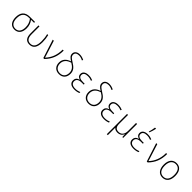

<svg xmlns="http://www.w3.org/2000/svg" viewBox="510 -2867 5172 5172"><g transform="rotate(45 3096.5 -281.0)"><path d="M274 10C411 10 488 -88 488 -251C488 -350 458 -425 407 -495H523V-530H325C147 -530 63 -427 63 -251C63 -93 136 10 274 10ZM276 -25C159 -25 102 -115 102 -251C102 -407 169 -495 325 -495H366C419 -424 448 -350 448 -251C448 -109 390 -25 276 -25Z M845 10C986 10 1055 -89 1055 -289C1055 -375 1046 -449 1026 -530H987C1008 -449 1017 -367 1017 -287C1017 -112 961 -25 848 -25C744 -25 694 -91 694 -233V-530H656V-228C656 -71 717 10 845 10Z M1370 0H1406C1545 -141 1616 -305 1616 -530H1578C1578 -318 1510 -162 1396 -42H1393C1388 -63 1379 -92 1372 -113L1240 -530H1199Z M1971 10C2113 10 2189 -85 2189 -219C2189 -353 2110 -411 2005 -478C1922 -531 1872 -564 1872 -631C1872 -692 1915 -731 2001 -731C2051 -731 2099 -718 2149 -690L2166 -722C2110 -752 2054 -766 2000 -766C1902 -766 1833 -717 1833 -630C1833 -557 1881 -517 1961 -465C1820 -421 1752 -332 1752 -212C1752 -77 1836 10 1971 10ZM1972 -25C1861 -25 1791 -97 1791 -213C1791 -333 1866 -408 1992 -444C2096 -384 2150 -320 2150 -217C2150 -101 2087 -25 1972 -25Z M2558 10C2631 10 2687 -5 2723 -21V-56C2675 -37 2625 -24 2559 -24C2451 -24 2398 -72 2398 -141C2398 -226 2461 -264 2576 -264H2646V-298H2583C2470 -298 2416 -333 2416 -400C2416 -468 2467 -505 2563 -505C2621 -505 2669 -493 2709 -475L2723 -508C2674 -528 2633 -540 2562 -540C2463 -540 2377 -499 2377 -402C2377 -346 2404 -304 2477 -283V-281C2399 -261 2359 -212 2359 -140C2359 -51 2422 10 2558 10Z M3097 10C3239 10 3315 -85 3315 -219C3315 -353 3236 -411 3131 -478C3048 -531 2998 -564 2998 -631C2998 -692 3041 -731 3127 -731C3177 -731 3225 -718 3275 -690L3292 -722C3236 -752 3180 -766 3126 -766C3028 -766 2959 -717 2959 -630C2959 -557 3007 -517 3087 -465C2946 -421 2878 -332 2878 -212C2878 -77 2962 10 3097 10ZM3098 -25C2987 -25 2917 -97 2917 -213C2917 -333 2992 -408 3118 -444C3222 -384 3276 -320 3276 -217C3276 -101 3213 -25 3098 -25Z M3684 10C3757 10 3813 -5 3849 -21V-56C3801 -37 3751 -24 3685 -24C3577 -24 3524 -72 3524 -141C3524 -226 3587 -264 3702 -264H3772V-298H3709C3596 -298 3542 -333 3542 -400C3542 -468 3593 -505 3689 -505C3747 -505 3795 -493 3835 -475L3849 -508C3800 -528 3759 -540 3688 -540C3589 -540 3503 -499 3503 -402C3503 -346 3530 -304 3603 -283V-281C3525 -261 3485 -212 3485 -140C3485 -51 3548 10 3684 10Z M4029 240H4067V-45C4096 -9 4140 10 4200 10C4297 10 4350 -44 4373 -104H4375L4380 0H4412V-530H4373V-233C4373 -93 4308 -25 4206 -25C4115 -25 4067 -75 4067 -191V-530H4029Z M4781 -614V-606H4806C4826 -657 4853 -737 4863 -793V-802H4822C4816 -745 4796 -661 4781 -614ZM4810 10C4883 10 4939 -5 4975 -21V-56C4927 -37 4877 -24 4811 -24C4703 -24 4650 -72 4650 -141C4650 -226 4713 -264 4828 -264H4898V-298H4835C4722 -298 4668 -333 4668 -400C4668 -468 4719 -505 4815 -505C4873 -505 4921 -493 4961 -475L4975 -508C4926 -528 4885 -540 4814 -540C4715 -540 4629 -499 4629 -402C4629 -346 4656 -304 4729 -283V-281C4651 -261 4611 -212 4611 -140C4611 -51 4674 10 4810 10Z M5311 0H5347C5486 -141 5557 -305 5557 -530H5519C5519 -318 5451 -162 5337 -42H5334C5329 -63 5320 -92 5313 -113L5181 -530H5140Z M5912 10C6057 10 6130 -99 6130 -266C6130 -426 6063 -539 5915 -539C5775 -539 5693 -438 5693 -266C5693 -99 5769 10 5912 10ZM5912 -25C5790 -25 5732 -119 5732 -265C5732 -416 5797 -504 5915 -504C6042 -504 6091 -404 6091 -266C6091 -119 6035 -25 5912 -25Z"/></g></svg>

Font: Noto Sans Mono SemiCondensed ExtraLight
Style: Regular
Weight: 200
Width: 4
Designer: Monotype Design Team
Foundry: Monotype Imaging Inc.
Version: Version 2.014